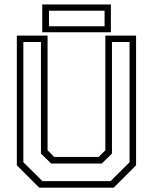

<svg xmlns="http://www.w3.org/2000/svg" viewBox="-20 -864 704 884"><path d="M160.5 0 57.5 -103V-700H199V-172L229.5 -141.5H434.5L465 -172V-700H606.5V-103L503.5 0ZM175.5 -30H489L576.5 -117V-670.5H495.5V-157L448.5 -111H215.5L168.5 -157V-670.5H87.5V-117ZM174.5 -715.5V-843.5H490.5V-715.5ZM205.5 -743H461.5V-814.5H205.5Z"/></svg>

Font: Tourney Thin Light
Style: Regular
Weight: 300
Version: Version 1.015